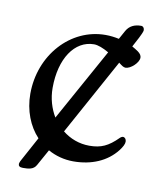

<svg xmlns="http://www.w3.org/2000/svg" viewBox="-66 -516 509 633"><g transform="rotate(10 188.5 -199.5)"><path d="M361 -93C358 -93 354 -91 351 -88C319 -56 295 -45 256 -45C222 -45 191 -57 166 -77L306 -332C306 -331 307 -331 308 -330C316 -324 322 -319 329 -319C346 -319 372 -343 372 -360C372 -367 368 -373 360 -379C353 -384 346 -388 339 -392L356 -424C360 -432 367 -446 367 -451C367 -458 363 -464 356 -464C334 -464 317 -456 307 -438L291 -409C277 -412 262 -414 246 -414C129 -414 35 -310 35 -180C35 -124 55 -74 87 -40L43 41C40 46 38 53 38 54C38 61 42 65 53 65C72 65 89 64 98 47L128 -7C153 7 182 15 213 15C274 15 325 -7 357 -48C367 -61 372 -71 372 -79C372 -87 367 -93 361 -93ZM104 -212C104 -310 149 -377 214 -377C227 -377 245 -370 264 -359L130 -117C114 -144 104 -176 104 -212Z"/></g></svg>

Font: EB Garamond
Style: Regular
Weight: 400
Designer: Georg Duffner and Octavio Pardo
Foundry: Georg Duffner
Version: Version 1.000;PS 001.000;hotconv 1.0.88;makeotf.lib2.5.64775